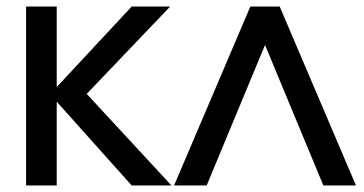

<svg xmlns="http://www.w3.org/2000/svg" viewBox="-20 -569 1116 589"><path d="M60 0H154V-257L384 0H506L246 -281L502 -549H384L154 -302V-549H60Z M514 0H614L793 -431L972 0H1072L838 -549H748Z"/></svg>

Font: Involve Medium
Style: Regular
Weight: 500
Designer: Stefan Peev
Foundry: Context Ltd.
Version: Version 1.001